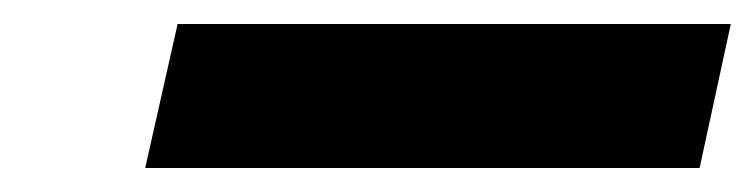

<svg xmlns="http://www.w3.org/2000/svg" viewBox="-20 -900 629 160"><path d="M101 -760H563L589 -880H128Z"/></svg>

Font: Noto Sans Condensed Black
Style: Italic
Weight: 900
Width: 3
Italic angle: -12°
Designer: Monotype Design Team
Foundry: Monotype Imaging Inc.
Version: Version 2.013